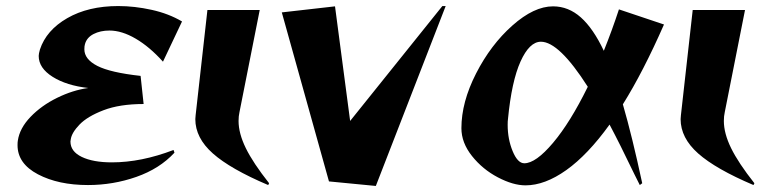

<svg xmlns="http://www.w3.org/2000/svg" viewBox="-20 -600 2532 635"><path d="M38 -120Q38 -130 39 -135Q45 -176 81 -213.5Q117 -251 169 -276.5Q221 -302 272 -309Q200 -317 154 -346Q108 -375 108 -415Q108 -422 112 -436Q133 -500 202.5 -540Q272 -580 371 -580Q425 -580 481.5 -567.5Q538 -555 582 -529L519 -396Q475 -445 429 -472Q383 -499 342 -499Q312 -499 289.5 -487.5Q267 -476 261 -454Q259 -448 259 -437Q259 -404 302 -382Q345 -360 445 -349L455 -256Q376 -256 322.5 -235.5Q269 -215 243 -188Q217 -161 214 -139L213 -132Q213 -99 250.5 -81Q288 -63 350 -63Q447 -63 554 -104L557 -95Q508 -42 431 -15Q354 12 271 12Q173 12 105.5 -23.5Q38 -59 38 -120Z M626 -206 627 -219 666 -567H839L772 -229Q769 -216 769 -200Q769 -159 793 -110Q817 -61 870 6L867 12Q742 -41 684 -92.5Q626 -144 626 -206Z M1068 0 912 -559 1088 -579 1138 -200 1443 -580H1454L1223 15Z M1506 -176Q1506 -262 1554.5 -357Q1603 -452 1674.5 -515.5Q1746 -579 1809 -579Q1860 -579 1901 -542.5Q1942 -506 1977 -432Q2004 -499 2027 -569L2176 -519Q2107 -362 2040 -255Q2071 -148 2104 6L2096 12L2078 -24Q2029 -126 1996 -188Q1924 -88 1853 -37.5Q1782 13 1718 13Q1677 13 1626.5 -13.5Q1576 -40 1541 -84Q1506 -128 1506 -176ZM1714 -60Q1752 -60 1809 -127.5Q1866 -195 1924 -313Q1829 -462 1769 -462Q1731 -462 1701.5 -396.5Q1672 -331 1660 -206Q1659 -200 1659 -187Q1659 -140 1675.5 -100Q1692 -60 1714 -60Z M2231 -206 2232 -219 2271 -567H2444L2377 -229Q2374 -216 2374 -200Q2374 -159 2398 -110Q2422 -61 2475 6L2472 12Q2347 -41 2289 -92.5Q2231 -144 2231 -206Z"/></svg>

Font: Tiejili SC
Style: Regular
Weight: 400
Designer: Buernia
Foundry: Ershou Xiaoxi Press
Version: Version 1.100